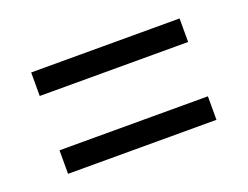

<svg xmlns="http://www.w3.org/2000/svg" viewBox="-54 -580 574 445"><g transform="rotate(-20 232.5 -357.0)"><path d="M50 -424V-482H416V-424ZM50 -232V-290H416V-232Z"/></g></svg>

Font: Noto Serif Tamil Condensed
Style: Regular
Weight: 400
Width: 3
Designer: Indian Type Foundry, Tom Grace, and the Monotype Design Team
Foundry: Monotype Imaging Inc.
Version: Version 2.004; ttfautohint (v1.8.4.7-5d5b)